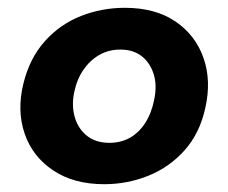

<svg xmlns="http://www.w3.org/2000/svg" viewBox="-20 -458 585 492"><path d="M247 14Q169 14 116 -21.5Q63 -57 43 -116Q23 -175 40 -244Q56 -309 95 -352.5Q134 -396 187.5 -417Q241 -438 300 -438Q378 -438 429.5 -403Q481 -368 501.5 -309.5Q522 -251 506 -181Q492 -117 453.5 -73.5Q415 -30 361 -8Q307 14 247 14ZM260 -92Q289 -92 312 -104.5Q335 -117 351.5 -142Q368 -167 375 -202Q383 -240 373.5 -269Q364 -298 342.5 -314.5Q321 -331 288 -331Q259 -331 235 -317.5Q211 -304 194 -279.5Q177 -255 170 -221Q163 -186 172 -156.5Q181 -127 203.5 -109.5Q226 -92 260 -92Z"/></svg>

Font: Ysabeau ExtraBold
Style: Italic
Weight: 800
Italic angle: -12°
Designer: Christian Thalmann (Catharsis Fonts)
Version: Version 2.002